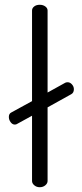

<svg xmlns="http://www.w3.org/2000/svg" viewBox="-20 -783 344 803"><path d="M17 -294Q17 -308 28 -313L114 -360V-739Q114 -749 123 -756Q132 -763 146 -763Q160 -763 169.5 -756Q179 -749 179 -739V-396L253 -437Q257 -439 263 -439Q273 -439 281 -430Q289 -421 289 -410Q289 -395 278 -389L179 -334V-26Q179 -16 169.5 -8Q160 0 146 0Q133 0 123.5 -8Q114 -16 114 -26V-299L52 -265Q48 -262 42 -262Q32 -262 24.5 -272Q17 -282 17 -294Z"/></svg>

Font: Terminal Dosis
Style: Regular
Weight: 400
Designer: Edgar Tolentino, Pablo Impallari, Igino Marini
Foundry: Edgar Tolentino, Pablo Impallari, Igino Marini
Version: Version 1.007